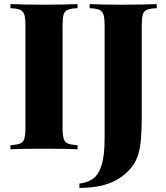

<svg xmlns="http://www.w3.org/2000/svg" viewBox="-20 -728 808 936"><path d="M358 -708V-688Q327 -687 311 -680.5Q295 -674 290 -656.5Q285 -639 285 -602V-106Q285 -70 290.5 -52Q296 -34 311.5 -28Q327 -22 358 -20V0Q330 -2 286.5 -2.5Q243 -3 199 -3Q148 -3 103 -2.5Q58 -2 31 0V-20Q62 -22 77.5 -28Q93 -34 98.5 -52Q104 -70 104 -106V-602Q104 -639 98.5 -656.5Q93 -674 77.5 -680.5Q62 -687 31 -688V-708Q58 -707 103 -706Q148 -705 199 -705Q243 -705 286.5 -706Q330 -707 358 -708ZM367 188V167Q405 163 432.5 144Q460 125 475 78Q490 31 490 -54V-602Q490 -639 484.5 -656.5Q479 -674 463 -680.5Q447 -687 417 -688V-708Q442 -707 485 -706Q528 -705 575 -705Q623 -705 668.5 -706Q714 -707 744 -708V-688Q713 -687 697 -680.5Q681 -674 676 -656.5Q671 -639 671 -602V-236Q671 -195 671 -147.5Q671 -100 667.5 -55Q664 -10 654 25Q633 94 562 141Q491 188 367 188Z"/></svg>

Font: Playfair Display ExtraBold
Style: Regular
Weight: 800
Designer: Claus Eggers Sørensen
Foundry: Claus Eggers Sørensen
Version: Version 1.203